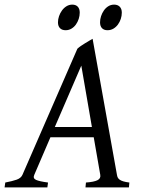

<svg xmlns="http://www.w3.org/2000/svg" viewBox="-37 -811 617 831"><path d="M181.2 -216.8 111.3 -54.2Q104.5 -39.1 118.9 -32.5Q133.3 -25.9 170.9 -21L168 0H-17.1L-14.2 -21Q16.6 -26.9 35.2 -33.4Q53.7 -40 60.1 -54.2L297.9 -600.1Q304.2 -606 313 -612.1Q321.8 -618.2 331.1 -623.8Q340.3 -629.4 348.9 -634.5Q357.4 -639.6 363.8 -643.1L469.2 -54.2Q470.2 -47.4 472.9 -42.2Q475.6 -37.1 481.4 -33Q487.3 -28.8 497.3 -25.9Q507.3 -22.9 522.9 -21L521 0H333L335 -21Q369.6 -23.4 384.8 -31Q399.9 -38.6 397 -54.2L368.7 -216.8ZM360.8 -261.2 314.9 -526.9 200.2 -261.2ZM308.1 -756.3Q308.1 -742.7 303.7 -729.2Q299.3 -715.8 291.5 -704.8Q283.7 -693.8 272.2 -687Q260.7 -680.2 247.1 -680.2Q231.4 -680.2 222.7 -689Q213.9 -697.8 213.9 -714.4Q213.9 -727.5 218.5 -741Q223.1 -754.4 231.2 -765.6Q239.3 -776.9 250.7 -783.9Q262.2 -791 275.9 -791Q291 -791 299.6 -782Q308.1 -772.9 308.1 -756.3ZM490.2 -756.3Q490.2 -742.7 485.8 -729.2Q481.4 -715.8 473.4 -704.8Q465.3 -693.8 453.9 -687Q442.4 -680.2 428.2 -680.2Q413.1 -680.2 404.5 -689Q396 -697.8 396 -714.4Q396 -727.5 400.4 -741Q404.8 -754.4 412.6 -765.6Q420.4 -776.9 431.6 -783.9Q442.9 -791 457 -791Q472.2 -791 481.2 -782Q490.2 -772.9 490.2 -756.3Z"/></svg>

Font: Gentium Basic
Style: Italic
Weight: 400
Italic angle: -8°
Designer: J. Victor Gaultney and Annie Olsen
Foundry: SIL International
Version: Version 1.102; 2013; Maintenance release